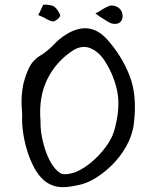

<svg xmlns="http://www.w3.org/2000/svg" viewBox="-20 -786 655 805"><path d="M203 -696Q189 -697 163 -713L140 -723Q145 -731 150 -742Q155 -753 161 -766Q181 -768 199.5 -762Q218 -756 233 -722Q231 -713 220 -704.5Q209 -696 203 -696ZM466 -686Q451 -685 439.5 -691Q428 -697 404 -713Q406 -711 399.5 -715.5Q393 -720 380 -730Q388 -733 395 -737.5Q402 -742 408 -746Q435 -762 446 -763Q465 -763 478.5 -752.5Q492 -742 494 -722Q495 -706 487 -696.5Q479 -687 466 -686ZM261 -2Q180 6 134 -65Q114 -96 99.5 -137.5Q85 -179 78 -222.5Q71 -266 73 -304Q69 -354 71 -382.5Q73 -411 78 -434Q87 -471 102.5 -503Q118 -535 154 -556Q182 -574 206 -599.5Q230 -625 258 -642Q356 -702 429 -621Q490 -553 523 -469.5Q556 -386 541 -266Q535 -218 509 -172Q483 -126 445 -89.5Q407 -53 366 -31Q342 -18 315 -11.5Q288 -5 261 -2ZM293 -63Q327 -76 361.5 -104.5Q396 -133 422 -168Q448 -203 458 -235Q485 -329 472.5 -398Q460 -467 419 -531Q395 -568 361 -583Q327 -598 290 -577Q218 -532 179.5 -456Q141 -380 150 -277Q149 -248 155.5 -213Q162 -178 174 -146Q186 -114 201 -92Q223 -62 240.5 -57Q258 -52 293 -63Z"/></svg>

Font: Mynerve
Style: Regular
Weight: 400
Designer: Carolina Short
Foundry: Carolina Short
Version: Version 1.000; ttfautohint (v1.8.4.7-5d5b)